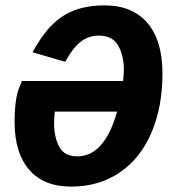

<svg xmlns="http://www.w3.org/2000/svg" viewBox="-20 -689 640 719"><path d="M269.5 -103.5Q371.1 -103.5 418.5 -271H185.1Q182.6 -247.6 182.6 -227.1Q182.6 -175.8 201.7 -139.6Q220.7 -103.5 269.5 -103.5ZM350.6 -555.7Q310.5 -555.7 281 -531.7Q251.5 -507.8 224.1 -457.5L102.1 -493.2Q151.9 -587.4 214.6 -628.2Q277.3 -668.9 370.6 -668.9Q476.1 -668.9 532.2 -602.8Q588.4 -536.6 588.4 -414.1Q588.4 -288.6 547.1 -192.1Q505.9 -95.7 428.2 -43Q350.6 9.8 246.1 9.8Q144 9.8 89.4 -53.2Q34.7 -116.2 34.7 -232.4Q34.7 -326.2 55.2 -368.2L62 -385.7H440.9Q443.8 -409.2 443.8 -429.2Q443.8 -480.5 422.6 -518.1Q401.4 -555.7 350.6 -555.7Z"/></svg>

Font: Liberation Mono
Style: Bold Italic
Weight: 700
Italic angle: -12°
Monospace: yes
Designer: Steve Matteson
Foundry: Ascender Corporation
Version: Version 2.1.5